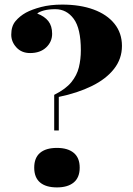

<svg xmlns="http://www.w3.org/2000/svg" viewBox="-20 -802 580 836"><path d="M251 -782Q329 -782 387.5 -760.5Q446 -739 478.5 -698.5Q511 -658 511 -602Q511 -546 476.5 -502Q442 -458 380 -427.5Q318 -397 236 -380V-234H216V-389Q266 -414 290.5 -444Q315 -474 323.5 -509Q332 -544 332 -583Q332 -678 301 -720Q270 -762 221 -762Q192 -762 171.5 -756.5Q151 -751 142 -743Q174 -731 190.5 -710Q207 -689 207 -655Q207 -620 181 -595.5Q155 -571 111 -571Q74 -571 51.5 -595.5Q29 -620 29 -651Q29 -688 47.5 -710Q66 -732 93 -747Q119 -761 159 -771.5Q199 -782 251 -782ZM228 -158Q275 -158 301 -136.5Q327 -115 327 -72Q327 -29 301 -7.5Q275 14 228 14Q180 14 154.5 -7.5Q129 -29 129 -72Q129 -115 154.5 -136.5Q180 -158 228 -158Z"/></svg>

Font: Playfair Display Black
Style: Regular
Weight: 900
Designer: Claus Eggers Sørensen
Foundry: Claus Eggers Sørensen
Version: Version 1.203